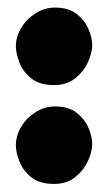

<svg xmlns="http://www.w3.org/2000/svg" viewBox="-20 -567 279 496"><path d="M21 -447.3Q21 -472.2 34.9 -495.1Q48.8 -518.1 72 -532.7Q95.2 -547.4 122.6 -547.4Q157.7 -547.4 178.7 -530.5Q199.7 -513.7 209 -491Q218.3 -468.3 218.3 -450.7Q218.3 -431.2 207.3 -406.7Q196.3 -382.3 174.3 -364.7Q152.3 -347.2 120.1 -347.2Q81.5 -347.2 60.1 -365Q38.6 -382.8 29.8 -406.2Q21 -429.7 21 -447.3ZM21 -191.9Q21 -216.8 34.9 -239.7Q48.8 -262.7 72 -277.3Q95.2 -292 122.6 -292Q157.7 -292 178.7 -275.1Q199.7 -258.3 209 -235.6Q218.3 -212.9 218.3 -195.3Q218.3 -175.8 207.3 -151.4Q196.3 -127 174.3 -109.4Q152.3 -91.8 120.1 -91.8Q81.5 -91.8 60.1 -109.6Q38.6 -127.4 29.8 -150.9Q21 -174.3 21 -191.9Z"/></svg>

Font: Mikhak-FD Black
Style: Regular
Weight: 900
Designer: Amin Abedi
Version: Version 3.2